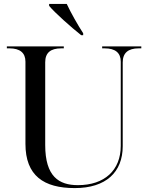

<svg xmlns="http://www.w3.org/2000/svg" viewBox="-20 -951 757 981"><path d="M395 -771H405V-781C377 -824 342 -886 321 -931H231V-921C260 -886 343 -812 395 -771ZM362 10C521 10 607 -71 607 -204V-632C607 -680 634 -704 689 -704H702V-714H502V-704H515C569 -704 597 -681 597 -636V-206C597 -81 514 -5 378 -5C281 -5 211 -49 211 -210V-633C211 -681 238 -704 293 -704H306V-714H15V-704H28C82 -704 110 -681 110 -636V-216C110 -53 204 10 362 10Z"/></svg>

Font: Noto Serif Display
Style: Regular
Weight: 400
Designer: Monotype Design Team
Foundry: Monotype Imaging Inc.
Version: Version 2.009